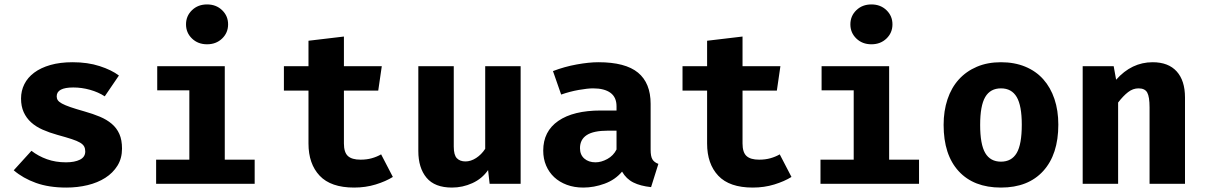

<svg xmlns="http://www.w3.org/2000/svg" viewBox="-20 -830 5440 867"><path d="M278 -97Q317 -97 341 -109Q365 -121 365 -146Q365 -159 360 -168.5Q355 -178 341.5 -186Q328 -194 303.5 -202Q279 -210 239 -221Q203 -231 172.5 -244.5Q142 -258 120.5 -277.5Q99 -297 87 -323.5Q75 -350 75 -385Q75 -420 90 -450Q105 -480 134.5 -502Q164 -524 207.5 -536.5Q251 -549 308 -549Q376 -549 430 -531.5Q484 -514 517 -489L453 -395Q424 -414 386.5 -424.5Q349 -435 311 -435Q236 -435 236 -395Q236 -385 241 -377.5Q246 -370 259.5 -362.5Q273 -355 297.5 -346.5Q322 -338 361 -327Q400 -316 431 -303Q462 -290 484.5 -271Q507 -252 519 -225Q531 -198 531 -159Q531 -115 510.5 -82Q490 -49 455.5 -27Q421 -5 375.5 6Q330 17 279 17Q201 17 142.5 -4Q84 -25 42 -61L122 -149Q153 -125 192 -111Q231 -97 278 -97Z M1130 0H685V-109H835V-422H690V-531H995V-109H1130ZM915 -630Q874 -630 847 -656Q820 -682 820 -720Q820 -758 847 -784Q874 -810 915 -810Q956 -810 983 -784Q1010 -758 1010 -720Q1010 -682 983 -656Q956 -630 915 -630Z M1754 -31Q1722 -11 1676.5 3Q1631 17 1579 17Q1474 17 1423.5 -36.5Q1373 -90 1373 -182V-421H1262V-531H1373V-646L1533 -665V-531H1704L1688 -421H1533V-182Q1533 -142 1551 -125.5Q1569 -109 1608 -109Q1636 -109 1659 -115.5Q1682 -122 1701 -133Z M2029 -531V-168Q2029 -130 2043 -115.5Q2057 -101 2082 -101Q2106 -101 2130 -116.5Q2154 -132 2171 -158V-531H2331V0H2191L2184 -62Q2157 -23 2113 -3Q2069 17 2021 17Q1943 17 1906 -27.5Q1869 -72 1869 -148V-531Z M2918 -154Q2918 -124 2926 -110.5Q2934 -97 2953 -90L2920 15Q2872 10 2840 -6Q2808 -22 2789 -55Q2758 -18 2710 -0.5Q2662 17 2614 17Q2573 17 2539.5 4.5Q2506 -8 2482.5 -30Q2459 -52 2446 -82.5Q2433 -113 2433 -150Q2433 -237 2501 -284Q2569 -331 2693 -331H2764V-350Q2764 -391 2736.5 -411Q2709 -431 2658 -431Q2634 -431 2594 -424Q2554 -417 2514 -403L2477 -509Q2529 -529 2584.5 -539Q2640 -549 2682 -549Q2804 -549 2861 -502Q2918 -455 2918 -361ZM2669 -97Q2695 -97 2722.5 -112Q2750 -127 2764 -155V-240H2726Q2660 -240 2629.5 -220Q2599 -200 2599 -161Q2599 -131 2618.5 -114Q2638 -97 2669 -97Z M3554 -31Q3522 -11 3476.5 3Q3431 17 3379 17Q3274 17 3223.5 -36.5Q3173 -90 3173 -182V-421H3062V-531H3173V-646L3333 -665V-531H3504L3488 -421H3333V-182Q3333 -142 3351 -125.5Q3369 -109 3408 -109Q3436 -109 3459 -115.5Q3482 -122 3501 -133Z M4130 0H3685V-109H3835V-422H3690V-531H3995V-109H4130ZM3915 -630Q3874 -630 3847 -656Q3820 -682 3820 -720Q3820 -758 3847 -784Q3874 -810 3915 -810Q3956 -810 3983 -784Q4010 -758 4010 -720Q4010 -682 3983 -656Q3956 -630 3915 -630Z M4500 -549Q4561 -549 4609.5 -529Q4658 -509 4691 -472Q4724 -435 4741.5 -383Q4759 -331 4759 -267Q4759 -133 4691 -58Q4623 17 4500 17Q4377 17 4309 -57Q4241 -131 4241 -266Q4241 -329 4258.5 -381.5Q4276 -434 4309.5 -471Q4343 -508 4391 -528.5Q4439 -549 4500 -549ZM4500 -431Q4452 -431 4429 -392Q4406 -353 4406 -266Q4406 -178 4429 -139Q4452 -100 4500 -100Q4548 -100 4571 -139Q4594 -178 4594 -267Q4594 -353 4571 -392Q4548 -431 4500 -431Z M4869 0V-531H5009L5020 -470Q5090 -549 5185 -549Q5256 -549 5293.5 -507.5Q5331 -466 5331 -390V0H5171V-345Q5171 -393 5160.5 -412Q5150 -431 5121 -431Q5096 -431 5074 -414Q5052 -397 5029 -367V0Z"/></svg>

Font: Qzxlaeiskcpccdgjqmyffctclhy
Style: Regular
Weight: 700
Monospace: yes
Designer: Carrois Corporate & Edenspiekermann
Foundry: Carrois Corporate GbR & Edenspiekermann AG
Version: Version 2.001